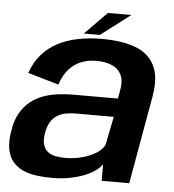

<svg xmlns="http://www.w3.org/2000/svg" viewBox="-52 -758 737 812"><g transform="rotate(5 317.0 -352.0)"><path d="M198 6Q240 6 275 -1Q310 -8 337.5 -19.2Q365 -30.5 383.2 -44.2Q401.5 -58 409 -71V0H526L592 -372.5Q607 -456.5 582.2 -506Q557.5 -555.5 500 -576.8Q442.5 -598 358 -598Q304 -598 256.8 -588.5Q209.5 -579 171 -558.8Q132.5 -538.5 104.2 -506Q76 -473.5 60 -427.5L191 -389.5Q205 -431 227.5 -456Q250 -481 279.5 -492.2Q309 -503.5 343.5 -503.5Q381.5 -503.5 409.5 -491.2Q437.5 -479 449.8 -452Q462 -425 452 -379.5L447 -352.5H257Q224.5 -352.5 191.8 -348.2Q159 -344 129.2 -333Q99.5 -322 75 -302Q50.5 -282 33.2 -251.2Q16 -220.5 9.5 -175.5Q2 -129.5 8.5 -97.2Q15 -65 32.8 -44.8Q50.5 -24.5 76.2 -13.2Q102 -2 133.2 2Q164.5 6 198 6ZM245.5 -83Q224.5 -83 205.8 -86.8Q187 -90.5 173.2 -100.8Q159.5 -111 153.5 -130Q147.5 -149 152.5 -179.5Q157.5 -209.5 169.2 -228.2Q181 -247 197.8 -257Q214.5 -267 234.8 -270.5Q255 -274 276.5 -274H436.5L412 -153Q405 -138 388.8 -125.2Q372.5 -112.5 350 -103Q327.5 -93.5 300.5 -88.2Q273.5 -83 245.5 -83ZM279.5 -614H347.5L473 -709.5H373.5Z"/></g></svg>

Font: Anybody UltraCondensed Thin SemiBold
Style: Italic
Weight: 600
Italic angle: -10°
Version: Version 1.111